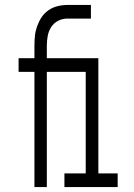

<svg xmlns="http://www.w3.org/2000/svg" viewBox="-20 -755 540 775"><path d="M119 0V-465H55V-520H119V-570Q119 -591 121 -610.5Q123 -630 130 -649.5Q137 -669 148 -685.5Q159 -702 175.5 -713.5Q192 -725 212 -730Q232 -735 252 -735H347V-680H252Q232 -680 214.5 -671Q197 -662 186.5 -645.5Q176 -629 172.5 -609.5Q169 -590 169 -570V-520H301V-465H169V0ZM240 0V-55H326V-465H248V-520H377V-55H455V0Z"/></svg>

Font: Iosevka Light
Style: Regular
Weight: 300
Monospace: yes
Designer: Belleve Invis
Foundry: Belleve Invis
Version: Version 32.5.0; ttfautohint (v1.8.4)